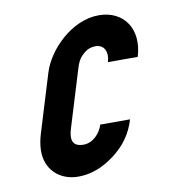

<svg xmlns="http://www.w3.org/2000/svg" viewBox="-62 -539 560 603"><g transform="rotate(-10 218.0 -238.0)"><path d="M174.5 -90C139.9 -90 132.9 -111.1 143.6 -146L200.5 -332C205 -346.7 210.9 -357.8 218.2 -365.5C230.2 -378 243.2 -388 264.6 -388C292.9 -388 303.8 -362.5 294.5 -332H389.5C415.8 -418 370.2 -482 291.3 -482C204.3 -482 125.6 -401.2 104.5 -332L47.6 -146C42.5 -129.3 39.7 -113 39.1 -97C37 -35.9 80 6 141.1 6C180.5 6 218.8 -8 256 -36C295.8 -65.9 318.5 -99.8 331.7 -143H236.7C229 -117.8 205.7 -90 174.5 -90Z"/></g></svg>

Font: Din Kursivschrift
Style: Eng
Weight: 400
Version: Version 1.089